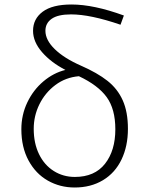

<svg xmlns="http://www.w3.org/2000/svg" viewBox="-20 -821 654 854"><path d="M75 -246Q75 -310 101.5 -365.5Q128 -421 173 -459Q218 -497 271 -510Q207 -543 167 -589Q127 -635 127 -684Q127 -737 170 -769Q213 -801 298 -801Q397 -801 531 -752L516 -711Q382 -757 296 -757Q238 -757 210 -737.5Q182 -718 182 -684Q182 -643 223.5 -602.5Q265 -562 340 -529Q413 -497 458 -461.5Q503 -426 526 -374.5Q549 -323 549 -248Q549 -171 520.5 -111.5Q492 -52 438 -19.5Q384 13 312 13Q247 13 193 -17.5Q139 -48 107 -107Q75 -166 75 -246ZM313 -34Q401 -34 447 -92.5Q493 -151 493 -246Q493 -336 454.5 -389Q416 -442 331 -482Q272 -477 226.5 -443Q181 -409 155.5 -357.5Q130 -306 130 -248Q130 -184 153.5 -135.5Q177 -87 219 -60.5Q261 -34 313 -34Z"/></svg>

Font: Nebula Sans Light
Style: Regular
Weight: 300
Designer: Paul D. Hunt for Adobe (as Source Sans)
Foundry: Nebula Entertainment & Broadcasting LLC
Version: Version 1.010